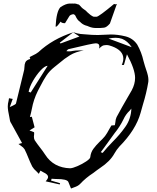

<svg xmlns="http://www.w3.org/2000/svg" viewBox="-20 -934 888 1084"><path d="M393.1 -751.5 317.4 -692.9 321.8 -688.5Q411.6 -721.2 428.7 -728ZM376 16.1Q390.1 15.6 416.7 4.2Q443.4 -7.3 465.8 -22.2Q488.3 -37.1 489.7 -46.4Q492.2 -73.2 507.3 -93.8Q522.5 -114.3 542 -133.3Q558.6 -148.4 572.8 -165.5Q585 -182.1 596.2 -203.6L608.9 -225.6L628.4 -227.1L631.3 -243.7Q632.3 -260.3 638.2 -272.9Q668.9 -330.1 702.1 -386.7L723.6 -423.8Q742.7 -459.5 742.7 -494.1Q742.7 -542.5 696.8 -627.4Q686 -591.3 679.7 -567.4H667.5Q676.3 -586.9 676.3 -603Q676.3 -648.9 612.8 -672.4Q595.2 -679.7 580.1 -679.7Q576.7 -679.7 566.4 -678.2Q556.2 -676.8 539.6 -659.7Q541 -666 541 -671.4Q541 -689.5 521 -689.5Q503.9 -689.5 370.1 -657.2Q368.2 -656.7 365.7 -656Q363.3 -655.3 357.9 -648.9L354.5 -645Q362.3 -644 369.6 -644Q381.3 -644 390.6 -646.5Q405.3 -649.4 425.8 -649.4Q431.2 -649.4 438 -649.2Q444.8 -648.9 452.1 -648.9Q406.7 -641.6 375 -622.1Q343.3 -602.5 315.9 -578.6Q302.2 -566.9 288.1 -556.2Q259.3 -533.7 241.7 -506.8Q224.1 -480 210 -451.7Q202.6 -436 193.8 -420.9Q169.4 -372.1 159.7 -318.8Q155.3 -295.9 148.9 -273.4L156.7 -274.4L159.7 -274.9L175.3 -215.3L146.5 -197.3Q165.5 -189.5 172.4 -187.5L172.9 -178.7L171.4 -162.6Q171.4 -150.9 175.8 -142.6Q190.4 -120.6 206.3 -100.6Q222.2 -80.6 234.9 -61Q282.2 13.2 376 16.1ZM559.6 -70.8Q585.4 -102.5 615.7 -133.3Q656.7 -173.8 688.2 -218.8Q719.7 -263.7 721.7 -320.8L711.9 -309.1Q689.9 -288.6 676.8 -259.8Q657.2 -219.2 627 -182.1Q616.2 -168.5 606.9 -154.3L566.9 -99.1L548.8 -74.7ZM153.3 -411.6 249 -562.5Q232.9 -562 209.7 -537.1Q186.5 -512.2 166.7 -478.3Q147 -444.3 141.6 -416ZM723.6 -667.5Q699.7 -703.1 668.9 -714.8Q652.3 -720.7 632.3 -720.7Q614.3 -720.7 592.8 -716.3Q628.4 -702.6 665 -689.5ZM393.1 -751.5Q393.6 -751.5 393.6 -752Q417.5 -744.1 434.6 -742.2L465.8 -739.7Q499.5 -736.3 532.7 -736.3Q550.8 -736.3 569.3 -737.8Q587.9 -739.3 606 -739.3Q644.5 -739.3 687.3 -729Q730 -718.8 754.9 -682.1Q779.3 -638.7 790 -590.3L798.3 -561.5L804.7 -542Q817.9 -505.4 817.9 -483.4Q817.9 -477.1 817.4 -471.7Q806.6 -406.7 786.6 -342.8L773.9 -297.4Q747.1 -200.7 654.3 -106.9Q637.7 -88.4 626 -67.4Q602.1 -23.4 545.4 14.2Q535.6 20.5 526.4 27.6Q517.1 34.7 506.8 42.5Q464.4 69.8 431.2 105.5Q419.9 116.7 398.9 123.5Q389.2 126.5 380.9 130.4Q376 120.1 372.8 110.4Q369.6 100.6 365.7 92.8Q357.4 76.7 300.3 76.7H296.4Q283.7 76.2 271.5 75.2Q270.5 80.1 268.1 85.4L319.3 100.6L317.4 107.4L237.8 89.8Q251.5 74.7 251.5 64.9Q251.5 50.8 224.6 38.6Q215.8 34.2 208.5 29.3L199.2 47.4L186.5 34.2Q170.9 21 162.1 6.3Q149.9 -18.1 140.1 -43Q130.4 -67.9 118.7 -91.3Q111.8 -102.1 97.7 -111.3Q90.8 -115.7 84 -121.1L104.5 -126.5L90.8 -151.4Q66.4 -194.3 43 -238.3Q42.5 -238.3 42.5 -238.8Q37.6 -246.1 36.1 -254.2Q34.7 -262.2 33.2 -270.5Q23.9 -312.5 23.9 -333Q23.9 -348.6 28.3 -364.3Q29.8 -371.6 30.8 -379.4L51.8 -375.5L35.2 -329.6Q43 -333.5 51.3 -336.9Q68.8 -344.7 70.3 -350.1Q75.7 -369.1 116.7 -540.5Q118.2 -548.8 118.2 -557.1Q118.2 -570.8 123.5 -582.8Q128.9 -594.7 150.4 -601.1Q150.4 -606 147.5 -610.8V-611.8Q156.7 -616.7 165.5 -621.1Q184.1 -629.4 196.8 -639.6Q277.3 -714.4 393.1 -751.5ZM393.1 -751.5V-752H392.6ZM545.4 -775.9H521Q500.5 -775.9 481 -784.2Q474.6 -787.6 462.9 -790.5Q445.3 -796.4 431.6 -811Q416.5 -820.3 406.2 -844.2Q402.8 -851.6 393.6 -854Q376 -850.6 371.6 -842.8L347.2 -803.2H343.8Q328.1 -803.2 322.3 -812Q302.7 -783.2 295.9 -783.2Q294.9 -783.2 293.9 -784.2Q298.3 -869.1 320.8 -893.1Q351.6 -914.1 375.5 -914.1L379.4 -913.6Q382.3 -914.1 387.7 -914.1Q392.6 -914.1 395 -913.6L399.9 -914.1Q409.2 -914.1 418.9 -909.7Q420.9 -909.2 423.6 -908.7Q426.3 -908.2 428.2 -905.3Q428.7 -904.3 430.2 -903.6Q431.6 -902.8 433.1 -900.4Q444.3 -886.2 464.8 -873.5Q471.2 -867.2 472.7 -865.2Q490.7 -847.7 507.3 -839.8Q519 -839.8 525.4 -839.4Q539.1 -840.8 624 -911.6V-910.2L628.9 -911.6Q628.9 -910.2 629.4 -910.2V-909.2L638.7 -911.6Q638.7 -910.2 639.2 -910.2L600.6 -801.3Q582.5 -779.8 567.6 -777.8Q552.7 -775.9 545.4 -775.9Z"/></svg>

Font: Unutterable
Style: Regular
Weight: 400
Designer: GGBotNet
Foundry: f0n7.com
Version: 1.00